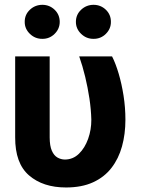

<svg xmlns="http://www.w3.org/2000/svg" viewBox="-20 -785 596 814"><path d="M44.3 -545.9H190.6V-201.8Q190.8 -166.4 199.8 -146Q208.8 -125.6 223.5 -117.2Q238.2 -108.8 255.1 -108.6Q289.6 -108.8 314.7 -133.2Q339.8 -157.6 353.6 -196.3Q367.4 -235 367.2 -277.3Q366.1 -320.8 359.2 -367.1Q352.2 -413.5 341.2 -459.4Q330.1 -505.4 315.8 -545.9H455.1Q470.3 -516.1 483.1 -472.9Q495.9 -429.8 503.8 -379.4Q511.7 -329.1 511.7 -277.3Q511.7 -216.8 497.3 -164.6Q482.9 -112.3 452.5 -73.1Q422.2 -33.9 374.4 -12.1Q326.6 9.8 259.8 9.8Q162.4 9.8 103.1 -41.4Q43.8 -92.6 44.3 -203.1ZM159.6 -620.3Q128.6 -620.1 106.6 -641.6Q84.6 -663 84.8 -692.2Q84.6 -722.8 106.6 -743.6Q128.6 -764.4 159.6 -764.6Q190.1 -764.4 211.7 -743.6Q233.2 -722.8 233.2 -692.2Q233.2 -663 211.7 -641.6Q190.1 -620.1 159.6 -620.3ZM376.6 -620.3Q345.9 -620.1 323.8 -641.6Q301.8 -663 301.8 -692.2Q301.8 -722.8 323.8 -743.6Q345.9 -764.4 376.6 -764.6Q407.4 -764.4 428.9 -743.6Q450.4 -722.8 450.2 -692.2Q450.4 -663 428.9 -641.6Q407.4 -620.1 376.6 -620.3Z"/></svg>

Font: Inter Tight
Style: Regular
Weight: 400
Designer: Rasmus Andersson
Foundry: rsms
Version: Version 3.002